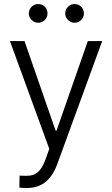

<svg xmlns="http://www.w3.org/2000/svg" viewBox="-20 -734 557 953"><path d="M76.2 197.3 77.1 137.7 109.4 138.7Q130.4 138.7 146 133.5Q161.6 128.4 177.2 110.6Q192.9 92.8 206.1 56.6L224.6 4.9L29.3 -530.3H101.6L255.9 -85.9H260.7L416 -530.3H487.3L263.7 82Q241.7 141.1 204.6 170.2Q167.5 199.2 113.3 199.2Q93.8 199.2 76.2 197.3ZM123 -667Q123 -686.5 136.7 -700.2Q150.4 -713.9 168.9 -713.9Q189.5 -713.9 202.6 -700.4Q215.8 -687 215.8 -667Q215.8 -648.4 202.4 -634.8Q189 -621.1 168.9 -621.1Q150.9 -621.1 137 -635Q123 -648.9 123 -667ZM303.7 -667Q303.7 -686.5 317.4 -700.2Q331.1 -713.9 349.6 -713.9Q369.6 -713.9 383.1 -700.4Q396.5 -687 396.5 -667Q396.5 -648.4 382.8 -634.8Q369.1 -621.1 349.6 -621.1Q331.5 -621.1 317.6 -635Q303.7 -648.9 303.7 -667Z"/></svg>

Font: Pretendard GOV Light
Style: Regular
Weight: 300
Designer: Base glyphs from Inter by Rasmus Andersson; Hangeul glyphs from Noto Sans CJK(Source Han Sans) by Jang Soo-young and Kan
Foundry: Kil Hyung-jin
Version: Version 1.309